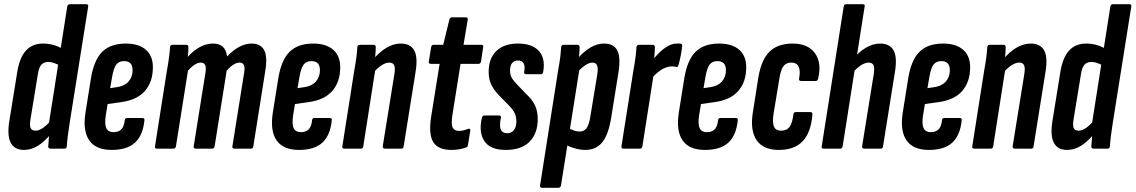

<svg xmlns="http://www.w3.org/2000/svg" viewBox="-20 -703 5370 908"><path d="M93 6Q49 6 31 -27.5Q13 -61 24 -130L61 -359Q72 -430 102.5 -463.5Q133 -497 183 -497Q209 -497 232.5 -490.5Q256 -484 279 -470L266 -391Q250 -400 236 -405Q222 -410 208 -410Q195 -410 185 -404.5Q175 -399 168.5 -386Q162 -373 159 -352L124 -138Q119 -109 125 -97Q131 -85 148 -85Q164 -85 183 -98Q202 -111 220 -133L225 -75Q192 -34 160 -14Q128 6 93 6ZM219 0Q208 0 208 -11Q209 -30 211.5 -55.5Q214 -81 216 -98L211 -117L298 -672Q300 -683 310 -683H388Q399 -683 397 -672L310 -125Q304 -88 300.5 -59.5Q297 -31 296 -11Q295 0 284 0Z M508 6Q434 6 402.5 -38.5Q371 -83 384 -169L410 -332Q424 -419 463.5 -458Q503 -497 575 -497Q636 -497 669.5 -468Q703 -439 703 -385Q703 -316 665.5 -273Q628 -230 553 -220L489 -211L480 -156Q474 -115 483 -96.5Q492 -78 517 -78Q541 -78 554 -91.5Q567 -105 570 -135Q571 -145 581 -145H653Q665 -145 663 -134Q656 -63 618.5 -28.5Q581 6 508 6ZM501 -286 534 -291Q569 -296 588 -317.5Q607 -339 607 -371Q607 -414 567 -414Q542 -414 529.5 -397Q517 -380 510 -338Z M723 0Q711 0 713 -11L769 -367Q776 -405 779.5 -433Q783 -461 784 -480Q785 -491 796 -491H861Q871 -491 871 -480Q871 -471 870.5 -459Q870 -447 868 -434Q897 -466 927 -481.5Q957 -497 987 -497Q1017 -497 1033.5 -482Q1050 -467 1054 -436Q1082 -466 1111.5 -481.5Q1141 -497 1170 -497Q1213 -497 1229.5 -465.5Q1246 -434 1234 -364L1178 -11Q1176 0 1167 0H1089Q1077 0 1079 -11L1134 -355Q1139 -383 1133.5 -395Q1128 -407 1112 -407Q1100 -407 1085 -398Q1070 -389 1052 -369L995 -11Q993 0 983 0H906Q894 0 896 -11L951 -355Q956 -383 950.5 -395Q945 -407 929 -407Q917 -407 902 -398Q887 -389 869 -369L812 -11Q810 0 800 0Z M1394 6Q1320 6 1288.5 -38.5Q1257 -83 1270 -169L1296 -332Q1310 -419 1349.5 -458Q1389 -497 1461 -497Q1522 -497 1555.5 -468Q1589 -439 1589 -385Q1589 -316 1551.5 -273Q1514 -230 1439 -220L1375 -211L1366 -156Q1360 -115 1369 -96.5Q1378 -78 1403 -78Q1427 -78 1440 -91.5Q1453 -105 1456 -135Q1457 -145 1467 -145H1539Q1551 -145 1549 -134Q1542 -63 1504.5 -28.5Q1467 6 1394 6ZM1387 -286 1420 -291Q1455 -296 1474 -317.5Q1493 -339 1493 -371Q1493 -414 1453 -414Q1428 -414 1415.5 -397Q1403 -380 1396 -338Z M1801 0Q1789 0 1790 -11L1845 -352Q1850 -382 1844 -394.5Q1838 -407 1821 -407Q1805 -407 1786.5 -395.5Q1768 -384 1748 -362L1743 -420Q1774 -457 1807.5 -477Q1841 -497 1875 -497Q1921 -497 1939 -464.5Q1957 -432 1945 -361L1889 -11Q1888 0 1878 0ZM1609 0Q1597 0 1599 -11L1655 -367Q1662 -405 1665.5 -433Q1669 -461 1670 -480Q1671 -491 1682 -491H1747Q1757 -491 1757 -480Q1757 -462 1754.5 -436.5Q1752 -411 1750 -394L1755 -375L1698 -11Q1696 0 1686 0Z M2115 6Q2052 6 2029 -31Q2006 -68 2019 -151L2059 -401H2018Q2006 -401 2008 -413L2019 -480Q2021 -491 2030 -491H2076L2105 -610Q2109 -621 2117 -621H2182Q2194 -621 2192 -610L2172 -491H2256Q2268 -491 2265 -480L2255 -413Q2253 -401 2243 -401H2158L2119 -156Q2113 -114 2121 -99Q2129 -84 2151 -84Q2164 -84 2174.5 -87Q2185 -90 2195 -94Q2199 -96 2202 -93Q2205 -90 2204 -85L2193 -17Q2192 -8 2182 -5Q2169 0 2151.5 3Q2134 6 2115 6Z M2371 6Q2298 6 2270.5 -36Q2243 -78 2259 -146Q2262 -157 2272 -157H2339Q2345 -157 2348 -153.5Q2351 -150 2349 -146Q2341 -110 2348 -91.5Q2355 -73 2379 -73Q2399 -73 2410.5 -88Q2422 -103 2422 -129Q2422 -151 2414.5 -167Q2407 -183 2388 -203L2338 -254Q2316 -277 2303.5 -302.5Q2291 -328 2291 -363Q2291 -427 2327.5 -462Q2364 -497 2429 -497Q2496 -497 2528 -462.5Q2560 -428 2549 -364Q2547 -352 2538 -352H2468Q2457 -352 2459 -364Q2464 -389 2456.5 -403Q2449 -417 2430 -417Q2412 -417 2402 -405Q2392 -393 2392 -370Q2392 -353 2398 -339.5Q2404 -326 2421 -308L2469 -258Q2498 -231 2510.5 -204Q2523 -177 2523 -139Q2523 -73 2485 -33.5Q2447 6 2371 6Z M2748 6Q2725 6 2698.5 -1.5Q2672 -9 2651 -21L2664 -101Q2679 -91 2693 -86Q2707 -81 2721 -81Q2742 -81 2754 -97Q2766 -113 2772 -153L2805 -353Q2809 -381 2803.5 -394Q2798 -407 2782 -407Q2766 -407 2746.5 -393.5Q2727 -380 2707 -358L2704 -417Q2737 -457 2770 -477Q2803 -497 2837 -497Q2882 -497 2899 -465Q2916 -433 2905 -362L2871 -150Q2858 -67 2828.5 -30.5Q2799 6 2748 6ZM2544 185Q2532 185 2534 174L2619 -367Q2627 -411 2630 -437Q2633 -463 2634 -480Q2635 -491 2646 -491H2711Q2721 -491 2721 -480Q2721 -463 2718.5 -438Q2716 -413 2714 -394L2720 -375L2633 174Q2631 185 2621 185Z M2929 0Q2917 0 2919 -11L2975 -367Q2982 -405 2985.5 -433Q2989 -461 2990 -480Q2991 -491 3002 -491H3067Q3077 -491 3077 -480Q3077 -462 3074.5 -436.5Q3072 -411 3070 -394L3075 -375L3018 -11Q3016 0 3006 0ZM3061 -332 3069 -422Q3083 -440 3101 -457Q3119 -474 3139.5 -485.5Q3160 -497 3182 -497Q3188 -497 3192.5 -497Q3197 -497 3201 -496Q3207 -494 3206 -485Q3204 -464 3199.5 -441Q3195 -418 3189 -396Q3185 -384 3178 -386Q3173 -388 3169 -388.5Q3165 -389 3158 -389Q3142 -389 3125 -382Q3108 -375 3092 -362Q3076 -349 3061 -332Z M3314 6Q3240 6 3208.5 -38.5Q3177 -83 3190 -169L3216 -332Q3230 -419 3269.5 -458Q3309 -497 3381 -497Q3442 -497 3475.5 -468Q3509 -439 3509 -385Q3509 -316 3471.5 -273Q3434 -230 3359 -220L3295 -211L3286 -156Q3280 -115 3289 -96.5Q3298 -78 3323 -78Q3347 -78 3360 -91.5Q3373 -105 3376 -135Q3377 -145 3387 -145H3459Q3471 -145 3469 -134Q3462 -63 3424.5 -28.5Q3387 6 3314 6ZM3307 -286 3340 -291Q3375 -296 3394 -317.5Q3413 -339 3413 -371Q3413 -414 3373 -414Q3348 -414 3335.5 -397Q3323 -380 3316 -338Z M3663 6Q3590 6 3558.5 -39.5Q3527 -85 3540 -169L3566 -335Q3580 -420 3619 -458.5Q3658 -497 3728 -497Q3801 -497 3834 -451.5Q3867 -406 3849 -331Q3846 -320 3838 -320H3769Q3757 -320 3759 -331Q3766 -368 3757 -387.5Q3748 -407 3722 -407Q3698 -407 3685 -390Q3672 -373 3665 -327L3638 -163Q3632 -122 3640.5 -103.5Q3649 -85 3674 -85Q3701 -85 3714 -103Q3727 -121 3732 -161Q3734 -173 3743 -173H3812Q3823 -173 3822 -161Q3815 -76 3776 -35Q3737 6 3663 6Z M3875 0Q3864 0 3866 -11L3970 -672Q3972 -683 3982 -683H4060Q4065 -683 4068 -680.5Q4071 -678 4069 -672L3965 -11Q3963 0 3954 0ZM4068 0Q4056 0 4057 -11L4112 -352Q4117 -382 4111 -394.5Q4105 -407 4088 -407Q4072 -407 4053.5 -395.5Q4035 -384 4015 -362L4010 -420Q4041 -457 4074.5 -477Q4108 -497 4142 -497Q4188 -497 4206 -464.5Q4224 -432 4212 -361L4156 -11Q4155 0 4145 0Z M4373 6Q4299 6 4267.5 -38.5Q4236 -83 4249 -169L4275 -332Q4289 -419 4328.5 -458Q4368 -497 4440 -497Q4501 -497 4534.5 -468Q4568 -439 4568 -385Q4568 -316 4530.5 -273Q4493 -230 4418 -220L4354 -211L4345 -156Q4339 -115 4348 -96.5Q4357 -78 4382 -78Q4406 -78 4419 -91.5Q4432 -105 4435 -135Q4436 -145 4446 -145H4518Q4530 -145 4528 -134Q4521 -63 4483.5 -28.5Q4446 6 4373 6ZM4366 -286 4399 -291Q4434 -296 4453 -317.5Q4472 -339 4472 -371Q4472 -414 4432 -414Q4407 -414 4394.5 -397Q4382 -380 4375 -338Z M4780 0Q4768 0 4769 -11L4824 -352Q4829 -382 4823 -394.5Q4817 -407 4800 -407Q4784 -407 4765.5 -395.5Q4747 -384 4727 -362L4722 -420Q4753 -457 4786.5 -477Q4820 -497 4854 -497Q4900 -497 4918 -464.5Q4936 -432 4924 -361L4868 -11Q4867 0 4857 0ZM4588 0Q4576 0 4578 -11L4634 -367Q4641 -405 4644.5 -433Q4648 -461 4649 -480Q4650 -491 4661 -491H4726Q4736 -491 4736 -480Q4736 -462 4733.5 -436.5Q4731 -411 4729 -394L4734 -375L4677 -11Q4675 0 4665 0Z M5026 6Q4982 6 4964 -27.5Q4946 -61 4957 -130L4994 -359Q5005 -430 5035.5 -463.5Q5066 -497 5116 -497Q5142 -497 5165.5 -490.5Q5189 -484 5212 -470L5199 -391Q5183 -400 5169 -405Q5155 -410 5141 -410Q5128 -410 5118 -404.5Q5108 -399 5101.5 -386Q5095 -373 5092 -352L5057 -138Q5052 -109 5058 -97Q5064 -85 5081 -85Q5097 -85 5116 -98Q5135 -111 5153 -133L5158 -75Q5125 -34 5093 -14Q5061 6 5026 6ZM5152 0Q5141 0 5141 -11Q5142 -30 5144.5 -55.5Q5147 -81 5149 -98L5144 -117L5231 -672Q5233 -683 5243 -683H5321Q5332 -683 5330 -672L5243 -125Q5237 -88 5233.5 -59.5Q5230 -31 5229 -11Q5228 0 5217 0Z"/></svg>

Font: Sofia Sans Extra Condensed
Style: Bold Italic
Weight: 700
Italic angle: -9°
Designer: Botio Nikoltchev, Ani Petrova
Foundry: lettersoup
Version: Version 4.101